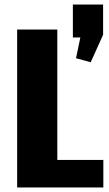

<svg xmlns="http://www.w3.org/2000/svg" viewBox="-20 -831 484 851"><path d="M194 -122H438V0H56V-700H234V-27ZM437 -811V-677L382 -555L317 -573L356 -761L400 -665H303V-811Z"/></svg>

Font: Pathway Extreme Condensed ExtraBold
Style: Regular
Weight: 800
Width: 3
Version: Version 1.001;gftools[0.9.26]